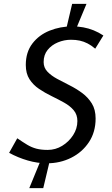

<svg xmlns="http://www.w3.org/2000/svg" viewBox="-20 -832 575 990"><path d="M353 -696Q382 -696 409.5 -691Q437 -686 463 -675.5Q489 -665 513 -649L471 -581Q451 -598 431.5 -608Q412 -618 391.5 -622.5Q371 -627 346 -627Q311 -627 278.5 -613.5Q246 -600 225.5 -574.5Q205 -549 205 -512Q205 -483 224.5 -462.5Q244 -442 274.5 -425.5Q305 -409 339 -392Q373 -375 403.5 -352.5Q434 -330 453.5 -298.5Q473 -267 473 -221Q473 -151 438.5 -99Q404 -47 347 -18.5Q290 10 222 10Q173 10 123 -4.5Q73 -19 27 -44L69 -119Q98 -99 120.5 -85.5Q143 -72 167.5 -65.5Q192 -59 226 -59Q266 -59 300.5 -80Q335 -101 357 -135Q379 -169 379 -208Q379 -241 360 -263.5Q341 -286 310.5 -303Q280 -320 246 -336.5Q212 -353 181.5 -373.5Q151 -394 132 -423.5Q113 -453 113 -497Q113 -563 147 -607.5Q181 -652 236 -674Q291 -696 353 -696ZM239 -13 203 138H131L193 -13ZM318 -668 352 -812H426L366 -668Z"/></svg>

Font: Rosario
Style: Italic
Weight: 400
Italic angle: -8.05°
Designer: Hector Gatti
Foundry: Omnibus Type
Version: Version 1.201